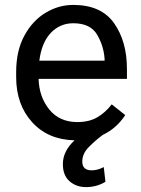

<svg xmlns="http://www.w3.org/2000/svg" viewBox="-20 -558 570 777"><path d="M406.7 177.7Q371.1 199.2 328.1 199.2Q288.6 199.2 261.5 175.5Q234.4 151.9 234.4 106Q234.4 53.7 281.7 9.8Q173.8 7.3 109.6 -64Q45.4 -135.3 45.4 -245.6V-266.1Q45.4 -352.5 78.4 -413.3Q111.3 -474.1 164.1 -506.1Q216.8 -538.1 276.4 -538.1Q389.6 -538.1 441.7 -464.1Q493.7 -390.1 493.7 -279.3V-238.8H136.2Q138.2 -166 179.4 -115Q220.7 -64 293 -64Q340.8 -64 374 -83.5Q407.2 -103 432.1 -135.7L486.8 -92.3Q451.2 -38.1 396 -12.2Q364.7 11.2 338.9 37.6Q313 64 313 95.7Q313 131.3 351.1 131.3Q375 131.3 399.9 118.2ZM276.4 -463.9Q222.7 -463.9 185.5 -424.8Q148.4 -385.7 139.2 -312.5H403.3V-319.3Q399.9 -372.1 372.8 -418Q345.7 -463.9 276.4 -463.9Z"/></svg>

Font: Roboto21382017
Style: Regular
Weight: 400
Designer: Christian Robertson
Foundry: Google
Version: Version 2.138; 2017